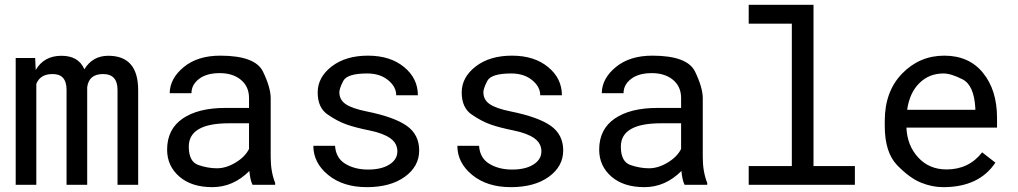

<svg xmlns="http://www.w3.org/2000/svg" viewBox="-20 -770 4241 800"><path d="M555.7 -394.5V0H469.7V-395.5Q469.7 -461.9 408.7 -461.4Q350.6 -461.4 343.3 -406.7V0H257.3V-396Q257.3 -462.4 198.2 -461.4Q147.5 -461.4 131.3 -420.4V0H45.4V-528.3H126.5L128.9 -478.5Q163.1 -537.1 234.9 -537.6Q307.1 -538.1 331.5 -481.4Q365.7 -537.1 429.7 -537.6Q555.7 -538.6 555.7 -394.5Z M933.6 -256.3Q766.6 -256.3 766.6 -159.2Q766.6 -96.2 806.4 -82.5Q846.2 -68.8 884 -68.8Q921.9 -68.8 961.4 -92.5Q1001 -116.2 1017.6 -149.4V-256.3ZM1019 -57.6Q951.7 9.8 864.7 9.8Q777.8 9.8 727.1 -34.4Q676.3 -78.6 676.3 -146.5Q676.3 -231.4 741 -275.9Q805.7 -320.3 918.9 -320.3H1017.6V-361.8Q1017.6 -409.2 983.9 -437.3Q950.2 -465.3 895.5 -465.3Q840.8 -465.3 809.3 -441.2Q777.8 -417 777.8 -381.8H687Q688 -443.4 745.8 -490.7Q803.7 -538.1 897.5 -538.1Q1043.5 -538.1 1075.7 -471.7Q1107.9 -405.3 1107.9 -360.8V-115.2Q1107.9 -54.2 1126.5 -7.8V0H1032.2Q1022.5 -18.6 1019 -57.6Z M1721.2 -373H1630.9Q1630.9 -408.7 1596.9 -436.3Q1563 -463.9 1509.8 -463.9Q1426.3 -463.9 1410.2 -432.6Q1394 -401.4 1394 -385.7Q1394 -354 1420.7 -335.9Q1447.3 -317.9 1507.8 -305.7Q1623.5 -282.2 1675 -245.6Q1726.6 -209 1726.6 -143.1Q1726.6 -76.7 1666.7 -33.4Q1606.9 9.8 1508.3 9.8Q1409.7 9.8 1347.7 -40.8Q1285.6 -91.3 1285.6 -162.6H1376Q1379.4 -111.3 1418.9 -87.4Q1458.5 -63.5 1513.7 -63.5Q1569.3 -63.5 1602.5 -84.5Q1635.7 -105.5 1635.7 -139.2Q1635.7 -172.9 1606.4 -193.8Q1577.1 -214.8 1519 -226.6Q1460.9 -238.3 1423.6 -251.5Q1386.2 -264.6 1345 -293Q1303.7 -321.3 1303.7 -384.8Q1303.7 -448.2 1362.1 -493.2Q1420.4 -538.1 1513.2 -538.1Q1606 -538.1 1663.6 -490.7Q1721.2 -443.4 1721.2 -373Z M2321.3 -373H2231Q2231 -408.7 2197 -436.3Q2163.1 -463.9 2109.9 -463.9Q2026.4 -463.9 2010.3 -432.6Q1994.1 -401.4 1994.1 -385.7Q1994.1 -354 2020.8 -335.9Q2047.4 -317.9 2107.9 -305.7Q2223.6 -282.2 2275.1 -245.6Q2326.7 -209 2326.7 -143.1Q2326.7 -76.7 2266.8 -33.4Q2207 9.8 2108.4 9.8Q2009.8 9.8 1947.8 -40.8Q1885.7 -91.3 1885.7 -162.6H1976.1Q1979.5 -111.3 2019 -87.4Q2058.6 -63.5 2113.8 -63.5Q2169.4 -63.5 2202.6 -84.5Q2235.8 -105.5 2235.8 -139.2Q2235.8 -172.9 2206.5 -193.8Q2177.2 -214.8 2119.1 -226.6Q2061 -238.3 2023.7 -251.5Q1986.3 -264.6 1945.1 -293Q1903.8 -321.3 1903.8 -384.8Q1903.8 -448.2 1962.2 -493.2Q2020.5 -538.1 2113.3 -538.1Q2206.1 -538.1 2263.7 -490.7Q2321.3 -443.4 2321.3 -373Z M2733.9 -256.3Q2566.9 -256.3 2566.9 -159.2Q2566.9 -96.2 2606.7 -82.5Q2646.5 -68.8 2684.3 -68.8Q2722.2 -68.8 2761.7 -92.5Q2801.3 -116.2 2817.9 -149.4V-256.3ZM2819.3 -57.6Q2752 9.8 2665 9.8Q2578.1 9.8 2527.3 -34.4Q2476.6 -78.6 2476.6 -146.5Q2476.6 -231.4 2541.3 -275.9Q2606 -320.3 2719.2 -320.3H2817.9V-361.8Q2817.9 -409.2 2784.2 -437.3Q2750.5 -465.3 2695.8 -465.3Q2641.1 -465.3 2609.6 -441.2Q2578.1 -417 2578.1 -381.8H2487.3Q2488.3 -443.4 2546.1 -490.7Q2604 -538.1 2697.8 -538.1Q2843.8 -538.1 2876 -471.7Q2908.2 -405.3 2908.2 -360.8V-115.2Q2908.2 -54.2 2926.8 -7.8V0H2832.5Q2822.8 -18.6 2819.3 -57.6Z M3099.6 -750H3369.6V-78.1H3542V0H3099.6V-78.1H3279.3V-671.4H3099.6Z M3911.1 -463.9Q3851.6 -463.9 3810.8 -423.8Q3770 -383.8 3759.8 -312.5H4043.9V-319.3Q4038.6 -415 3990.5 -439.5Q3942.4 -463.9 3911.1 -463.9ZM4127.4 -92.3Q4059.6 9.8 3910.2 9.8Q3863.3 9.8 3816.7 -9.3Q3770 -28.3 3718.3 -81.5Q3666.5 -134.8 3666.5 -245.6V-266.1Q3666.5 -389.2 3739 -463.6Q3811.5 -538.1 3914.6 -538.1Q4017.6 -538.1 4075.9 -466.3Q4134.3 -394.5 4134.3 -278.8V-238.3H3756.8Q3759.8 -164.1 3805.7 -114Q3851.6 -64 3923.8 -64Q4017.1 -64 4072.3 -135.3Z"/></svg>

Font: RobotoMono-Regular
Style: Regular
Weight: 400
Designer: Google
Version: Version 2.000985; 2015; ttfautohint (v1.3)